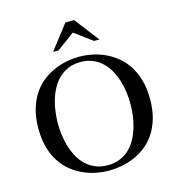

<svg xmlns="http://www.w3.org/2000/svg" viewBox="-138 -1089 1146 1230"><g transform="rotate(-15 435.0 -474.0)"><path d="M437.5 -734.4Q475.1 -734.4 516.8 -726.6Q558.6 -718.8 599.4 -700.9Q640.1 -683.1 677.5 -654.1Q714.8 -625 743.2 -583Q771.5 -541 788.3 -484.9Q805.2 -428.7 805.2 -356Q805.2 -282.7 788.6 -226.3Q772 -169.9 743.7 -128.2Q715.3 -86.4 678 -57.9Q640.6 -29.3 599.4 -12Q558.1 5.4 515.1 12.9Q472.2 20.5 433.1 20.5Q396 20.5 354.2 12.9Q312.5 5.4 271.5 -12Q230.5 -29.3 193.1 -57.9Q155.8 -86.4 127.2 -128.2Q98.6 -169.9 81.8 -226.3Q64.9 -282.7 64.9 -356Q64.9 -431.2 82.5 -488.5Q100.1 -545.9 129.2 -587.9Q158.2 -629.9 196.5 -658Q234.9 -686 276.1 -703.1Q317.4 -720.2 359.1 -727.3Q400.9 -734.4 437.5 -734.4ZM435.1 -699.2Q389.2 -699.2 353.5 -684.1Q317.9 -668.9 291 -643.3Q264.2 -617.7 245.6 -583.7Q227.1 -549.8 215.6 -511.7Q204.1 -473.6 199 -433.6Q193.8 -393.6 193.8 -356Q193.8 -319.8 198.7 -280.8Q203.6 -241.7 214.8 -203.9Q226.1 -166 244.4 -131.8Q262.7 -97.7 289.6 -71.8Q316.4 -45.9 352.3 -30.5Q388.2 -15.1 435.1 -15.1Q481 -15.1 516.6 -30Q552.2 -44.9 579.1 -70.6Q606 -96.2 624.3 -130.1Q642.6 -164.1 654.1 -201.9Q665.5 -239.7 670.7 -279.3Q675.8 -318.8 675.8 -356Q675.8 -393.6 670.7 -433.6Q665.5 -473.6 654.1 -511.7Q642.6 -549.8 624 -583.7Q605.5 -617.7 578.6 -643.3Q551.8 -668.9 516.1 -684.1Q480.5 -699.2 435.1 -699.2ZM437 -894 318.8 -807.1H283.2L408.2 -969.2H465.8L590.8 -807.1H555.2Z"/></g></svg>

Font: Jacques Francois
Style: Regular
Weight: 400
Designer: Manvel Shmavonyan, Alexei Vanyashin
Foundry: Cyreal (www.cyreal.org)
Version: Version 1.003